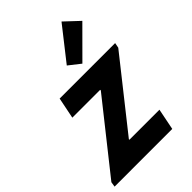

<svg xmlns="http://www.w3.org/2000/svg" viewBox="-250 -896 993 993"><g transform="rotate(-45 246.5 -399.0)"><path d="M-12.2 -27.8 284.7 -401.9V-406.7H81.1L104.5 -522.9H510.3L504.9 -494.6L209 -121.1V-117.2H428.7L405.3 0H-16.6ZM251.5 -617.7 393.1 -797.9 471.7 -724.1 315.4 -567.4Z"/></g></svg>

Font: Reddit Sans Chocolate
Style: Bold Italic
Weight: 700
Italic angle: -11.25°
Designer: Stephen Hutchings
Version: Version 1.013